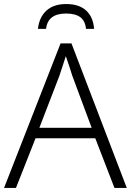

<svg xmlns="http://www.w3.org/2000/svg" viewBox="-20 -931 648 951"><path d="M547 0 452 -246H156L59 0H0L280 -716H334L608 0ZM434 -298 338 -556Q334 -570 324 -600Q314 -630 306 -653Q298 -627 289 -600.5Q280 -574 274 -555L175 -298ZM308 -911Q372 -911 407 -878.5Q442 -846 446 -788H406Q402 -828 377.5 -846Q353 -864 307 -864Q217 -864 208 -788H168Q174 -845 209.5 -878Q245 -911 308 -911Z"/></svg>

Font: BC Sans Light
Style: Regular
Weight: 300
Designer: Monotype Design Team
Foundry: Monotype Imaging Inc.
Version: Version 2.000;GOOG;noto-source:20170915:90ef993387c0